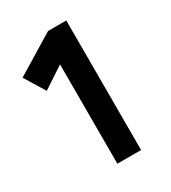

<svg xmlns="http://www.w3.org/2000/svg" viewBox="-131 -767 567 638"><g transform="rotate(-30 152.5 -448.5)"><path d="M132 -200V-581L50 -527L2 -605L153 -697H223V-200Z"/></g></svg>

Font: Zen Kaku Gothic New
Style: Bold
Weight: 700
Designer: Yoshimichi Ohira
Foundry: Positype
Version: Version 1.002